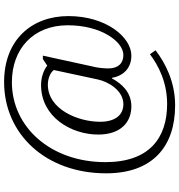

<svg xmlns="http://www.w3.org/2000/svg" viewBox="12 -766 896 961"><g transform="rotate(-90 460.5 -286.0)"><path d="M413 142C533 142 626 92 689 44L669 16C613 58 530 102 420 102C249 102 129 12 129 -207C129 -481 305 -675 529 -675C695 -675 814 -569 814 -395C814 -228 732 -117 665 -117C623 -117 598 -144 598 -192C598 -219 602 -252 609 -277L662 -520H645L612 -498C591 -515 555 -529 515 -529C354 -529 267 -377 267 -243C267 -128 331 -77 408 -77C481 -77 523 -128 548 -174H551C561 -116 600 -77 662 -77C755 -77 860 -204 860 -392C860 -576 741 -714 530 -714C270 -714 73 -506 73 -203C73 29 207 142 413 142ZM419 -117C367 -117 331 -155 331 -234C331 -342 392 -495 517 -495C550 -495 579 -481 590 -465L543 -246C532 -193 488 -117 419 -117Z"/></g></svg>

Font: Noto Serif Georgian Light
Style: Regular
Weight: 300
Designer: Monotype Design Team, Akaki Razmadze
Foundry: Google LLC
Version: Version 2.003